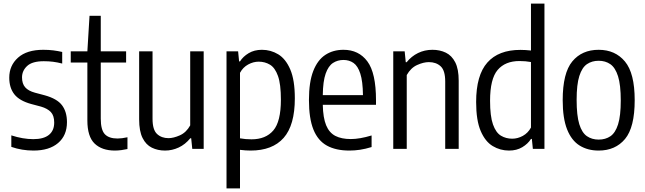

<svg xmlns="http://www.w3.org/2000/svg" viewBox="-20 -828 3588 1068"><path d="M166.5 9.5Q101.5 9.5 43 -11V-75Q107.5 -54 165.5 -54Q223 -54 252.2 -77.8Q281.5 -101.5 281.5 -146Q281.5 -185 262.8 -204.8Q244 -224.5 208 -235L153.5 -249.5Q88 -267.5 59.8 -303.5Q31.5 -339.5 31.5 -396Q31.5 -463.5 80.2 -507.2Q129 -551 220.5 -551Q250.5 -551 276.2 -547.8Q302 -544.5 326 -539V-474.5Q298.5 -481.5 274.8 -484.5Q251 -487.5 223.5 -487.5Q159.5 -487.5 131 -461Q102.5 -434.5 102.5 -397.5Q102.5 -362.5 120 -342.5Q137.5 -322.5 174 -312.5L228.5 -298Q297.5 -279 325 -242.5Q352.5 -206 352.5 -148.5Q352.5 -74.5 303.2 -32.5Q254 9.5 166.5 9.5Z M619 9.5Q547 9.5 506.5 -29.2Q466 -68 466 -158V-480H373.5V-542.5H466L478 -740H540.5V-542.5H681.5V-480H540.5V-168Q540.5 -105.5 563.2 -81.5Q586 -57.5 634 -57.5Q657.5 -57.5 689 -64.5V1Q674 4.5 655 7Q636 9.5 619 9.5Z M898 9.5Q857.5 9.5 824.8 -6.5Q792 -22.5 773 -60.5Q754 -98.5 754 -164V-542.5H828.5V-167Q828.5 -106 853.5 -82.8Q878.5 -59.5 917.5 -59.5Q945 -59.5 980.5 -75.2Q1016 -91 1038 -130.5V-542.5H1113V0H1049.5L1043.5 -59H1038.5Q1010.5 -24.5 974 -7.5Q937.5 9.5 898 9.5Z M1240 220V-542.5H1304.5L1310 -486.5H1315Q1332 -513.5 1363.2 -532.2Q1394.5 -551 1437 -551Q1486 -551 1527.5 -526Q1569 -501 1594.5 -442Q1620 -383 1620 -281Q1620 -131.5 1557.8 -61Q1495.5 9.5 1374 9.5Q1346 9.5 1315 5.5V220ZM1379 -53Q1458 -53 1500.2 -102.2Q1542.5 -151.5 1542.5 -273.5Q1542.5 -360 1526.2 -405.5Q1510 -451 1482 -468Q1454 -485 1419 -485Q1389 -485 1360.2 -469.2Q1331.5 -453.5 1315 -423V-58.5Q1345 -53 1379 -53Z M1923.5 9.5Q1848.5 9.5 1798.5 -18Q1748.5 -45.5 1723.5 -107.2Q1698.5 -169 1698.5 -272Q1698.5 -371.5 1722.5 -433Q1746.5 -494.5 1789.8 -522.8Q1833 -551 1890.5 -551Q1975.5 -551 2023.5 -486.5Q2071.5 -422 2071.5 -270.5V-245H1775.5Q1777 -172.5 1794.2 -131Q1811.5 -89.5 1845.5 -72Q1879.5 -54.5 1931.5 -54.5Q1980.5 -54.5 2047 -74.5V-10Q2012.5 0.5 1982.8 5Q1953 9.5 1923.5 9.5ZM1890.5 -494.5Q1858 -494.5 1832.2 -477.8Q1806.5 -461 1791.5 -418.5Q1776.5 -376 1775.5 -299H1999Q1998 -376 1984.2 -418.5Q1970.5 -461 1946.5 -477.8Q1922.5 -494.5 1890.5 -494.5Z M2167.5 0V-542.5H2231L2237 -482H2242Q2268.5 -515 2305.2 -533Q2342 -551 2385.5 -551Q2427 -551 2460 -535Q2493 -519 2512.2 -481.5Q2531.5 -444 2531.5 -379V0H2456.5V-374.5Q2456.5 -436 2431.2 -459.2Q2406 -482.5 2365.5 -482.5Q2336 -482.5 2300.5 -466.5Q2265 -450.5 2242.5 -410.5V0Z M2811.5 9.5Q2762.5 9.5 2720.8 -15.5Q2679 -40.5 2653.8 -99.5Q2628.5 -158.5 2628.5 -260.5Q2628.5 -409.5 2690.8 -480Q2753 -550.5 2874.5 -550.5Q2902.5 -550.5 2933.5 -547V-808H3008.5V0H2944L2938.5 -55H2933.5Q2916.5 -28 2885.2 -9.2Q2854 9.5 2811.5 9.5ZM2829.5 -56.5Q2859.5 -56.5 2888.2 -72.2Q2917 -88 2933.5 -118.5V-483Q2903.5 -488.5 2869.5 -488.5Q2790.5 -488.5 2748.2 -439Q2706 -389.5 2706 -267.5Q2706 -181.5 2722.2 -135.8Q2738.5 -90 2766.5 -73.2Q2794.5 -56.5 2829.5 -56.5Z M3310 9.5Q3249 9.5 3204 -18.5Q3159 -46.5 3134.5 -108.2Q3110 -170 3110 -270.5Q3110 -422 3163.5 -486.5Q3217 -551 3310 -551Q3402 -551 3456.2 -486Q3510.5 -421 3510.5 -271Q3510.5 -119.5 3456.8 -55Q3403 9.5 3310 9.5ZM3310 -51.5Q3348 -51.5 3375.5 -70.2Q3403 -89 3418 -136.2Q3433 -183.5 3433 -269Q3433 -356 3417.8 -404Q3402.5 -452 3375 -471Q3347.5 -490 3310 -490Q3272.5 -490 3245 -471.2Q3217.5 -452.5 3202.5 -405.2Q3187.5 -358 3187.5 -272.5Q3187.5 -185.5 3202.2 -137.5Q3217 -89.5 3244.8 -70.5Q3272.5 -51.5 3310 -51.5Z"/></svg>

Font: Encode Sans Condensed Condensed
Style: Regular
Weight: 400
Width: 3
Designer: Multiple Designers
Foundry: Impallari Type
Version: Version 3.000; ttfautohint (v1.8.3) -l 8 -r 50 -G 200 -x 14 